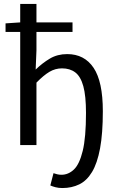

<svg xmlns="http://www.w3.org/2000/svg" viewBox="-20 -732 588 969"><path d="M295 217Q276 217 260.5 213Q245 209 234 204L250 142Q258 145 268.5 147.5Q279 150 290 150Q325 150 353 123.5Q381 97 397.5 29.5Q414 -38 414 -162Q414 -248 400.5 -297Q387 -346 360 -366.5Q333 -387 293 -387Q259 -387 229.5 -369.5Q200 -352 164 -315V0H82V-571H8V-614L82 -619V-712H164V-619H346V-571H164V-478L160 -381Q194 -414 232 -436.5Q270 -459 319 -459Q406 -459 452.5 -389.5Q499 -320 499 -171Q499 -58 485 17Q471 92 444.5 136Q418 180 380 198.5Q342 217 295 217Z"/></svg>

Font: .
Style: 
Weight: 400
Designer: Paul D. Hunt, Dalton Maag
Foundry: Dalton Maag Ltd
Version: Version 1.200